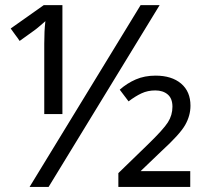

<svg xmlns="http://www.w3.org/2000/svg" viewBox="-20 -734 830 754"><path d="M606.9 -713.9 170.9 0H96.2L532.2 -713.9ZM151.9 -713.9H225.1V-286.1H153.8V-562Q153.8 -587.9 154.8 -608.9Q155.8 -629.9 158.2 -650.9L136.2 -631.8Q124 -621.1 110.8 -611.8L57.1 -573.2Q48.8 -585.9 39.8 -597.4Q30.8 -608.9 22 -622.1ZM727.1 0H444.8V-54.2L560.1 -166Q621.6 -225.6 639.4 -253.7Q657.2 -281.7 657.2 -314.9Q657.2 -347.2 638.7 -363Q620.1 -378.9 589.8 -378.9Q560.1 -378.9 535.6 -367.4Q511.2 -356 484.9 -335.9L450.2 -381.8Q479 -407.2 513.4 -422.1Q547.9 -437 590.8 -437Q654.3 -437 691.2 -405.8Q728 -374.5 728 -318.8Q728 -279.8 707 -242.9Q686 -206.1 612.8 -139.2L532.2 -62H727.1Z"/></svg>

Font: NotoSansMyanmarRegular
Style: Regular
Weight: 400
Designer: Monotype Design team
Foundry: Monotype Imaging Inc.
Version: Version 1.05